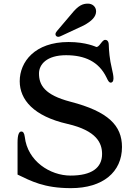

<svg xmlns="http://www.w3.org/2000/svg" viewBox="-20 -1004 726 1036"><path d="M74.7 -62C147.5 -27.3 216.8 11.2 362.8 11.2C535.2 11.2 638.2 -75.7 638.2 -210.9C638.2 -326.7 564 -402.3 360.4 -455.1C219.7 -491.7 190.4 -545.9 190.4 -607.4C190.4 -656.2 231.9 -706.1 336.4 -706.1C437 -706.1 513.2 -671.9 554.7 -585.9C563.5 -566.9 568.8 -558.1 577.6 -558.1C585.4 -558.1 592.3 -564 592.3 -581.1C592.3 -596.7 587.9 -614.7 584 -632.3C570.8 -686 567.9 -731.4 566.9 -762.2C566.4 -783.2 556.6 -789.1 546.9 -789.1C541 -789.1 532.7 -781.7 524.9 -771C511.2 -752.4 505.4 -750.5 500 -750.5C498.5 -750.5 445.8 -777.3 350.1 -777.3C167 -777.3 86.4 -669.4 86.4 -565.9C86.4 -465.8 161.6 -377 344.2 -335.4C502.9 -298.8 530.8 -231 530.8 -172.9C530.8 -98.1 474.1 -56.6 360.4 -56.6C250.5 -56.6 128.4 -134.3 113.8 -265.1C110.8 -287.6 104 -294.4 95.2 -294.4C83 -294.4 74.7 -278.3 74.7 -234.9ZM294.4 -805.2C299.3 -805.2 304.7 -807.1 316.4 -813L431.6 -866.7C476.1 -890.6 498.5 -914.6 498.5 -942.9C498.5 -967.3 479 -984.4 454.6 -984.4C426.3 -984.4 402.8 -975.1 365.2 -928.2L287.6 -836.9C282.2 -830.1 279.3 -825.2 279.3 -819.3C279.3 -813.5 283.7 -805.2 294.4 -805.2Z"/></svg>

Font: Stoke
Style: Regular
Weight: 400
Designer: Nicole Fally
Foundry: Nicole Fally
Version: Version 1.002